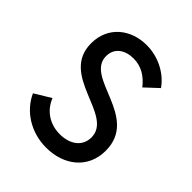

<svg xmlns="http://www.w3.org/2000/svg" viewBox="-177 -706 816 816"><g transform="rotate(45 231.5 -297.5)"><path d="M236.3 7.8C341.3 7.8 424.8 -55.2 424.8 -162.1C424.8 -365.2 141.1 -317.9 141.1 -447.8C141.1 -498 181.6 -523.4 231 -523.4C277.3 -523.4 314 -501 344.2 -462.4L402.3 -516.6C368.2 -565.9 304.2 -603 230 -603C136.2 -603 57.6 -543 57.6 -441.4C57.6 -249 341.8 -293.5 341.8 -159.2C341.8 -105 296.9 -73.7 236.8 -73.7C174.3 -73.7 127 -107.9 106.4 -160.6L33.2 -116.2C66.4 -42.5 143.6 7.8 236.3 7.8Z"/></g></svg>

Font: Now Medium
Style: Regular
Weight: 500
Designer: Alfredo Marco Pradil
Foundry: Alfredo Marco Pradil
Version: Version 1.200;hotconv 1.0.109;makeotfexe 2.5.65596